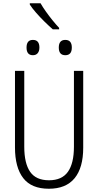

<svg xmlns="http://www.w3.org/2000/svg" viewBox="-20 -1149 603 1179"><path d="M280 10Q173 10 122.5 -55.5Q72 -121 72 -244V-714H129V-248Q129 -146 165 -94Q201 -42 281 -42Q360 -42 397 -94Q434 -146 434 -248V-714H491V-242Q491 -119 438 -54.5Q385 10 280 10ZM381 -810Q341 -810 341 -857Q341 -904 381 -904Q421 -904 421 -857Q421 -810 381 -810ZM182 -810Q143 -810 143 -857Q143 -904 182 -904Q222 -904 222 -857Q222 -835 211.5 -822.5Q201 -810 182 -810ZM304 -969Q281 -989 253.5 -1016Q226 -1043 201.5 -1071Q177 -1099 163 -1121V-1129H229Q242 -1106 261.5 -1078.5Q281 -1051 302.5 -1024.5Q324 -998 343 -978V-969Z"/></svg>

Font: Noto Sans Mono SemiCondensed Light
Style: Regular
Weight: 300
Width: 4
Designer: Monotype Design Team
Foundry: Monotype Imaging Inc.
Version: Version 2.014; ttfautohint (v1.8.4.7-5d5b)